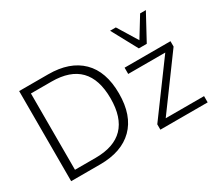

<svg xmlns="http://www.w3.org/2000/svg" viewBox="-135 -1026 1462 1301"><g transform="rotate(-30 596.0 -375.5)"><path d="M92 0V-705H319Q487 -705 578.5 -615Q670 -525 670 -353Q670 -181 578.5 -90.5Q487 0 319 0ZM153 -54H314Q604 -54 604 -353Q604 -651 314 -651H153ZM790 0V-42L1080 -436H790V-485H1149V-443L860 -49H1160V0ZM939 -550 830 -751H875L970 -596L1065 -751H1110L1001 -550Z"/></g></svg>

Font: Nunito Sans Light
Style: Regular
Weight: 300
Designer: Vernon Adams
Foundry: Vernon Adams
Version: Version 3.101; ttfautohint (v1.8.4.7-5d5b);gftools[0.9.27]